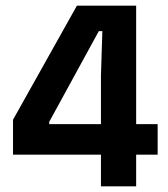

<svg xmlns="http://www.w3.org/2000/svg" viewBox="-20 -659 594 679"><path d="M337 0V-392L342 -549H329.5L154 -228V-174L104 -220H537.5V-112H26V-235.5L252 -639H461.5V0Z"/></svg>

Font: Anek Telugu Medium SemiBold
Style: Regular
Weight: 600
Version: Version 1.003